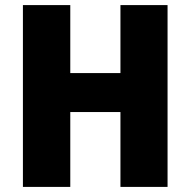

<svg xmlns="http://www.w3.org/2000/svg" viewBox="-20 -734 748 754"><path d="M638 0H453V-294H256V0H70V-714H256V-447H453V-714H638Z"/></svg>

Font: Noto Sans Malayalam SemiCondensed Black
Style: Regular
Weight: 900
Width: 4
Designer: Jelle Bosma - Monotype Design Team
Foundry: Monotype Imaging Inc.
Version: Version 2.104; ttfautohint (v1.8.4.7-5d5b)